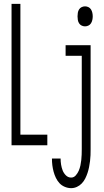

<svg xmlns="http://www.w3.org/2000/svg" viewBox="-20 -755 540 998"><path d="M40 0V-735H86V-55H226V0ZM422 -618Q413 -618 404.5 -622Q396 -626 391 -634Q386 -642 384.5 -651.5Q383 -661 383 -670Q383 -679 384.5 -688.5Q386 -698 391 -706Q396 -714 404.5 -718Q413 -722 422 -722Q431 -722 439.5 -718Q448 -714 453 -706Q458 -698 460 -688.5Q462 -679 462 -670Q462 -661 460 -651.5Q458 -642 453 -634Q448 -626 439.5 -622Q431 -618 422 -618ZM350 223Q333 223 316.5 216Q300 209 289 197Q278 185 270.5 169.5Q263 154 258.5 137Q254 120 252 103.5Q250 87 250 69H295Q295 85 297.5 100.5Q300 116 305.5 130.5Q311 145 322.5 156.5Q334 168 350 168Q364 168 374 156.5Q384 145 389.5 132Q395 119 398 105Q401 91 402.5 77Q404 63 404.5 48.5Q405 34 405 20V-465H321V-520H451V20Q451 36 450.5 51.5Q450 67 448 82.5Q446 98 443 113.5Q440 129 435 144Q430 159 423 173Q416 187 405 198.5Q394 210 379.5 216.5Q365 223 350 223Z"/></svg>

Font: Iosevka Fixed Light
Style: Regular
Weight: 300
Monospace: yes
Designer: Belleve Invis
Foundry: Belleve Invis
Version: Version 32.3.0